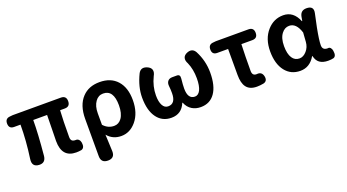

<svg xmlns="http://www.w3.org/2000/svg" viewBox="-55 -1130 3421 1895"><g transform="rotate(-20 1655.0 -182.5)"><path d="M566.4 13.7Q416 13.7 416 -160.2Q416 -177.7 418 -261.7Q419.9 -379.9 420.9 -432.6H275.4Q275.4 -292 253.9 -62.5Q246.1 7.8 178.7 3.9Q103.5 0 115.2 -81.1Q141.6 -265.6 141.6 -432.6H74.2Q20.5 -432.6 20.5 -488.3Q20.5 -540 71.3 -543.9L101.6 -546.9H381.8H606.4Q663.1 -546.9 663.1 -490.2Q663.1 -432.6 606.4 -432.6H557.6Q550.8 -329.1 550.8 -153.3Q550.8 -126 563.5 -114.3Q574.2 -103.5 601.6 -103.5Q620.1 -105.5 633.3 -92.3Q646.5 -79.1 649.4 -59.6Q658.2 -2.9 621.1 8.8Q593.8 13.7 566.4 13.7Z M833 196.3Q760.7 196.3 760.7 124V-35.2V-266.6Q760.7 -411.1 835 -489.3Q902.3 -560.5 1016.6 -560.5Q1134.8 -560.5 1200.7 -486.8Q1266.6 -413.1 1266.6 -282.2Q1266.6 -147.5 1197.3 -64.5Q1131.8 13.7 1040 13.7Q951.2 13.7 895.5 -52.7Q896.5 -39.1 897.5 -11.7Q901.4 79.1 903.3 123Q905.3 196.3 833 196.3ZM1007.8 -104.5Q1055.7 -104.5 1086.9 -147.5Q1120.1 -195.3 1120.1 -280.3Q1120.1 -442.4 1011.7 -442.4Q960.9 -442.4 929.7 -398.4Q896.5 -352.5 896.5 -276.4V-156.2Q942.4 -104.5 1007.8 -104.5Z M1567.4 13.7Q1471.7 13.7 1417 -59.6Q1360.4 -134.8 1360.4 -272.5Q1360.4 -384.8 1419.9 -506.8Q1448.2 -560.5 1507.8 -537.1Q1544.9 -522.5 1553.2 -495.6Q1561.5 -468.8 1541 -432.6Q1496.1 -340.8 1496.1 -245.1Q1496.1 -178.7 1516.6 -141.1Q1537.1 -103.5 1574.2 -103.5Q1653.3 -103.5 1653.3 -213.9Q1653.3 -254.9 1649.4 -287.1Q1645.5 -321.3 1661.6 -340.8Q1677.7 -360.4 1709 -360.4H1716.8H1757.8Q1793 -360.4 1788.1 -318.4V-316.4Q1781.2 -251 1781.2 -213.9Q1781.2 -103.5 1855.5 -103.5Q1890.6 -103.5 1912.1 -144.5Q1933.6 -188.5 1933.6 -267.6Q1933.6 -361.3 1901.4 -435.5Q1881.8 -470.7 1889.6 -498Q1897.5 -525.4 1933.6 -539.1Q1990.2 -560.5 2019.5 -509.8Q2077.1 -399.4 2077.1 -276.4Q2077.1 -136.7 2024.4 -61.5Q1971.7 13.7 1875 13.7Q1823.2 13.7 1784.2 -9.8Q1740.2 -36.1 1719.7 -88.9H1715.8Q1673.8 13.7 1567.4 13.7Z M2463.9 13.7Q2387.7 13.7 2353.5 -33.2Q2322.3 -75.2 2322.3 -160.2V-433.6H2208Q2155.3 -433.6 2155.3 -488.3Q2155.3 -540 2205.1 -543.9L2235.4 -546.9H2433.6H2576.2Q2632.8 -546.9 2632.8 -490.2Q2632.8 -433.6 2576.2 -433.6H2461.9Q2457 -305.7 2457 -153.3Q2457 -103.5 2500 -103.5Q2502 -103.5 2502.9 -103.5Q2558.6 -110.4 2569.3 -53.7Q2578.1 -3.9 2533.2 6.8Q2496.1 13.7 2463.9 13.7Z M2920.9 13.7Q2822.3 13.7 2763.7 -60.5Q2704.1 -136.7 2704.1 -269Q2704.1 -401.4 2777.3 -483.4Q2845.7 -560.5 2945.3 -560.5Q3052.7 -560.5 3100.6 -442.4H3104.5L3112.3 -486.3Q3124 -546.9 3185.5 -546.9Q3264.6 -546.9 3248 -471.7Q3243.2 -449.2 3233.4 -402.8Q3223.6 -356.4 3218.8 -334Q3194.3 -208 3194.3 -154.3Q3194.3 -103.5 3248 -103.5Q3249 -103.5 3250 -103.5Q3266.6 -107.4 3278.3 -93.8Q3289.1 -82 3292 -62.5Q3301.8 -3.9 3268.6 7.8Q3245.1 13.7 3212.9 13.7Q3100.6 13.7 3081.1 -83H3077.1Q3020.5 13.7 2920.9 13.7ZM2954.1 -104.5Q2995.1 -104.5 3029.3 -143.6Q3063.5 -182.6 3067.4 -236.3L3074.2 -333Q3040 -442.4 2965.8 -442.4Q2918.9 -442.4 2886.7 -400.4Q2850.6 -354.5 2850.6 -270.5Q2850.6 -188.5 2878.9 -145.5Q2905.3 -104.5 2954.1 -104.5Z"/></g></svg>

Font: Bpmf GenSen Rounded B
Style: B
Weight: 700
Foundry: But Ko
Version: Version 1.320